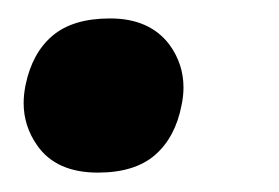

<svg xmlns="http://www.w3.org/2000/svg" viewBox="-20 -170 295 203"><path d="M83.5 12.5Q39.5 12.5 19.5 -16Q5 -36.5 5 -61Q5 -70 7 -80Q14 -114 35.5 -132.2Q57 -150.5 96.5 -150.5Q138 -150.5 159 -123Q174 -102.5 174 -77.5Q174 -68.5 172 -59Q165.5 -25 144 -6.2Q122.5 12.5 83.5 12.5Z"/></svg>

Font: Heraclito SemiBold
Style: Italic
Weight: 600
Italic angle: -12°
Designer: Kostas Bartsokas (font) & Cristiano Sobral (main changes)
Foundry: Kostas Bartsokas (font) & Cristiano Sobral (main changes)
Version: Version 1.00;July 8, 2020;FontCreator 13.0.0.2655 64-bit